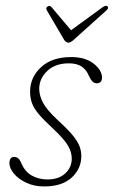

<svg xmlns="http://www.w3.org/2000/svg" viewBox="-20 -646 399 673"><path d="M146.5 -17Q186 -17 208.8 -38.2Q231.5 -59.5 231.5 -90Q231.5 -112.5 218.5 -135.2Q205.5 -158 164.5 -196.5Q133 -225.5 115.8 -246Q98.5 -266.5 92 -284.8Q85.5 -303 85.5 -325Q85.5 -375 123.8 -410.5Q162 -446 229.5 -446Q279 -446 308.2 -423Q337.5 -400 337.5 -374Q337.5 -354 318.5 -354Q303.5 -354 292.5 -378.5Q283 -401.5 266.2 -412.8Q249.5 -424 221.5 -424Q173.5 -424 145.5 -397.2Q117.5 -370.5 117.5 -334.5Q117.5 -311 131 -285.5Q144.5 -260 185 -222.5Q218.5 -192 235.5 -171Q252.5 -150 258.8 -133.2Q265 -116.5 265 -99Q265 -54.5 231.2 -23.5Q197.5 7.5 135 7.5Q99.5 7.5 72 -5.5Q44.5 -18.5 28.8 -37.5Q13 -56.5 13 -74Q13 -96 30.5 -96Q37.5 -96 43.5 -91.2Q49.5 -86.5 54.5 -74.5Q67 -44.5 91.2 -30.8Q115.5 -17 146.5 -17ZM239 -507Q227.5 -496.5 220 -496.5Q211 -496.5 204.5 -507L144 -610Q139 -619 148 -624Q154.5 -628 161 -620.5L229 -540L339.5 -620.5Q351.5 -628.5 356.5 -624Q362.5 -618.5 353.5 -610Z"/></svg>

Font: Fraunces 72pt SuperSoft Thin
Style: Italic
Weight: 100
Italic angle: -16°
Version: Version 1.000;[b76b70a41]